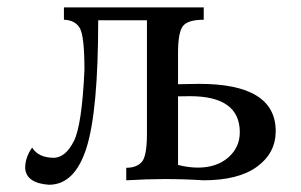

<svg xmlns="http://www.w3.org/2000/svg" viewBox="-20 -493 823 525"><path d="M521 -34.7Q572.3 -34.7 604 -62.3Q635.7 -89.8 635.7 -131.3Q635.7 -230 499.5 -230L466.8 -229.5V-42Q495.1 -34.7 521 -34.7ZM113.8 12.2Q51.8 7.8 48.8 -33.2Q48.8 -63 67.9 -89.4Q85 -61.5 128.4 -61.5Q160.2 -63.5 182.1 -107.4Q204.1 -151.4 210.9 -301.8Q210.9 -394.5 198.2 -416.3Q185.5 -438 154.8 -439V-472.7H537.1V-439Q492.7 -439 479.7 -421.1Q466.8 -403.3 466.8 -348.1V-262.7L524.9 -263.7Q733.9 -263.7 733.9 -134.3Q733.9 -74.7 683.1 -37.4Q632.3 0 536.1 0Q483.4 -3.4 430.7 -3.4Q382.8 -3.4 325.2 0V-34.2Q353 -34.2 367.4 -49.8Q381.8 -65.4 381.8 -127.4V-437.5H248.5Q248.5 -190.4 216.6 -89.1Q184.6 12.2 113.8 12.2Z"/></svg>

Font: Almanac
Style: Regular
Weight: 400
Designer: Eden's Almanac
Version: Version 3.501;March 28, 2021;FontCreator 13.0.0.2683 64-bit